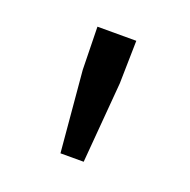

<svg xmlns="http://www.w3.org/2000/svg" viewBox="-65 -833 399 404"><g transform="rotate(20 134.5 -631.5)"><path d="M108 -493H160L175 -674L177 -770H90L92 -674Z"/></g></svg>

Font: ChiuKong Gothic MN Normal
Style: Regular
Weight: 350
Designer: Ryoko NISHIZUKA 西塚涼子 (kana, bopomofo & ideographs); Paul D. Hunt (Latin, Greek & Cyrillic); Sandoll Communications 산돌커뮤니
Foundry: Adobe
Version: Version 1.300